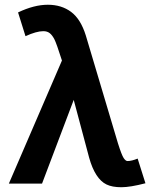

<svg xmlns="http://www.w3.org/2000/svg" viewBox="-20 -766 637 805"><path d="M488.8 19Q450.2 19 426.3 7.3Q402.3 -4.4 384.3 -32.5Q366.2 -60.5 354 -104L289.1 -347.2L156.2 3.9H17.1L239.7 -512.2Q216.8 -584.5 207.8 -601.8Q198.7 -619.1 188.2 -627.2Q177.7 -635.3 161.6 -635.3Q132.8 -635.3 86.9 -614.3L55.7 -713.9Q123 -746.1 180.7 -746.1Q237.8 -746.1 278.1 -716.1Q318.4 -686 339.8 -617.2L474.6 -165Q490.2 -115.7 498.5 -103.3Q506.8 -90.8 514.6 -90.8Q532.2 -90.8 557.1 -101.1L589.8 2.4Q525.9 19 488.8 19Z"/></svg>

Font: Cadman
Style: Bold
Weight: 700
Designer: Paul James MIller
Foundry: High-Logic / Made with FontCreator
Version: Version 2.114;March 28, 2021;FontCreator 13.0.0.2683 64-bit